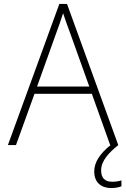

<svg xmlns="http://www.w3.org/2000/svg" viewBox="-20 -736 640 974"><path d="M20 0H61L155 -260H446L539 0H541C487 43 458 87 458 134C458 189 493 218 544 218C566 218 584 214 596 209V179C585 183 567 186 549 186C511 186 493 166 493 128C493 79 534 37 580 0L320 -716H281ZM268 -576C278 -602 290 -637 300 -669C310 -637 324 -601 333 -576L433 -297H168Z"/></svg>

Font: Noto Sans Mono ExtraLight
Style: Regular
Weight: 200
Designer: Monotype Design Team
Foundry: Monotype Imaging Inc.
Version: Version 2.014